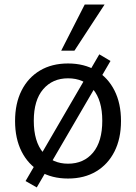

<svg xmlns="http://www.w3.org/2000/svg" viewBox="-20 -773 596 841"><path d="M278 9Q207 9 155 -22Q103 -53 74.5 -109.5Q46 -166 46 -243Q46 -320 74.5 -376.5Q103 -433 155 -464Q207 -495 278 -495Q349 -495 401 -464Q453 -433 481.5 -376.5Q510 -320 510 -243Q510 -166 481.5 -109.5Q453 -53 401 -22Q349 9 278 9ZM278 -56Q347 -56 387.5 -104.5Q428 -153 428 -244Q428 -334 387.5 -382Q347 -430 278 -430Q210 -430 169 -382Q128 -334 128 -244Q128 -153 169 -104.5Q210 -56 278 -56ZM141 48 92 20 415 -535 464 -506ZM248 -551 351 -753H438L306 -551Z"/></svg>

Font: Nunito Sans 12pt ExtraLight 12pt
Style: Regular
Weight: 400
Version: Version 3.101;gftools[0.9.27]